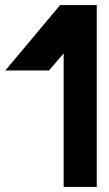

<svg xmlns="http://www.w3.org/2000/svg" viewBox="-20 -740 431 760"><path d="M1 -461 218 -720H363V0H232V-529L174 -461Z"/></svg>

Font: Orbitron
Style: Bold
Weight: 700
Designer: Matt McInerney
Foundry: Matt McInerney
Version: Version 001.001